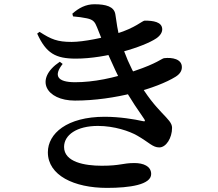

<svg xmlns="http://www.w3.org/2000/svg" viewBox="-20 -833 1040 917"><path d="M490.8 64.4C600.1 64.4 702 49.1 702 -1.8C702 -39.4 664.6 -54.3 622.1 -54.3C564.6 -54.3 556.5 -41.4 465.9 -41.4C383.8 -41.4 286 -59.1 286 -131.2C286 -188.5 346.7 -231.6 447.7 -231.6C526.6 -231.6 599.5 -206.1 635.3 -185.4C693.2 -152.2 708.9 -128.9 740.8 -128.9C773.5 -128.9 801.8 -174.1 801.8 -222.6C801.8 -268 725.4 -293.4 636.2 -453.2C598.2 -521.1 579.2 -566.4 555.2 -639.1C542.4 -678.3 535.4 -735.3 531.1 -763.7C525.6 -802 486.1 -812.7 430.4 -812.7C389.3 -812.7 355.7 -794.5 325.6 -767.6L328.8 -754.7C351.6 -753 378 -749.2 395 -745.5C425.3 -739 433.1 -728.7 443.7 -701.9C474.6 -621.1 522.8 -509.4 561 -436.7C604.3 -353.4 648.6 -295.6 669.3 -263.7C674.2 -255.2 673.4 -251.4 660.9 -254.7C622.6 -263.3 551.3 -275.3 480 -275.3C299.7 -275.3 208.6 -195.1 208.6 -105.7C208.6 4.5 333.6 64.4 490.8 64.4ZM337.8 -352.6C528.1 -352.6 729.6 -411.1 819.1 -466.7C842.4 -481.5 848.6 -497.5 848.6 -512.4C848.6 -551.4 802.3 -559.6 764 -555.2C753.8 -554.5 729.1 -529.9 623.7 -494.7C523.7 -459.9 426.1 -440.3 338.6 -440.3C251.5 -440.3 235.8 -473.1 279.3 -527.6L265.6 -538C141.5 -454.8 200.5 -352.6 337.8 -352.6ZM342.3 -553C487.9 -553 667.4 -609.8 726.4 -649.7C746.6 -663.5 754.8 -679.3 754.8 -693.1C754.6 -728.8 710.8 -734.5 671.4 -734.5C659.7 -734.5 627.4 -700.1 536.9 -672.3C479 -653.6 379.2 -632.8 322.4 -632.8C254 -632.8 224.5 -645.1 169 -680.9L157.6 -672.5C200.5 -577.6 246.3 -553 342.3 -553Z"/></svg>

Font: Source Han Serif TW VF
Style: Regular
Weight: 250
Designer: Ryoko NISHIZUKA 西塚涼子 (kana & ideographs); Frank Grießhammer (Latin, Greek & Cyrillic); Wenlong ZHANG 张文龙 (bopomofo); San
Foundry: Adobe
Version: Version 2.002;hotconv 1.1.0;makeotfexe 2.6.0